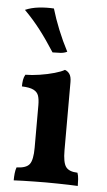

<svg xmlns="http://www.w3.org/2000/svg" viewBox="-52 -750 438 788"><g transform="rotate(5 166.5 -356.0)"><path d="M35 3Q35 -12 36.5 -26Q38 -40 42 -51Q82 -52 95.5 -70Q109 -88 109 -138V-313Q109 -337 104 -352Q99 -367 83 -375Q67 -383 35 -384Q35 -398 37 -410.5Q39 -423 45 -433Q71 -433 103.5 -438Q136 -443 164 -451Q192 -459 205 -467Q217 -463 224.5 -452Q232 -441 232 -419V-138Q232 -88 245 -70Q258 -52 293 -51Q297 -40 298 -25Q299 -10 299 3Q283 2 261.5 1.5Q240 1 216 0.5Q192 0 168 0Q144 0 119 0.5Q94 1 72.5 1.5Q51 2 35 3ZM148 -534Q116 -584 86 -623Q56 -662 20 -698Q45 -709 76 -712.5Q107 -716 138 -714Q150 -673 168 -628.5Q186 -584 208 -542Q196 -536 181 -535Q166 -534 148 -534Z"/></g></svg>

Font: Vollkorn SemiBold
Style: Regular
Weight: 600
Designer: Friedrich Althausen
Foundry: Friedrich Althausen
Version: Version 5.000